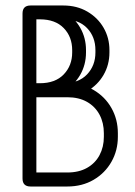

<svg xmlns="http://www.w3.org/2000/svg" viewBox="-20 -679 493 699"><path d="M91.2 0Q62 0 62 -29.2V-629.8Q62 -659 91.2 -659H210.5Q259.8 -659 297.8 -636.9Q335.8 -614.8 357.1 -578Q378.4 -541.2 378.4 -496.6V-488Q378.4 -443.4 357.2 -406.6Q336.1 -369.9 298.1 -347.4Q260.1 -325 210.5 -325H87.5V-376H224.9Q279.1 -376 320.8 -351.4Q362.5 -326.8 385.8 -285.6Q409.1 -244.4 409.1 -194.1V-180.9Q409.1 -131.2 385.8 -90.1Q362.5 -48.9 320.8 -24.4Q279.1 0 224.9 0ZM224.9 -51Q267 -51 296.8 -67.8Q326.6 -84.5 342.4 -114.2Q358.1 -143.9 358.1 -180.9V-194.1Q358.1 -231.8 342.4 -261.4Q326.6 -291.1 296.8 -308.1Q267 -325 224.9 -325H87.5V-376H210.5Q266.5 -376 296.9 -408.1Q327.4 -440.2 327.4 -488V-496.6Q327.4 -545 296.9 -576.8Q266.5 -608.6 210.5 -608.6H112.4V-51ZM125.2 -608.6Q114.5 -608.6 107.1 -616.2Q99.8 -623.8 99.8 -634.1Q99.8 -644.2 107.1 -651.6Q114.5 -659 125.2 -659Q174.9 -659 212.9 -636.9Q250.9 -614.8 272 -578Q293.1 -541.2 293.1 -496.6V-488Q293.1 -443.4 272 -406.6Q250.9 -369.9 212.9 -347.4Q174.9 -325 125.2 -325Q114.5 -325 107.1 -332.4Q99.8 -339.8 99.8 -350.5Q99.8 -361.2 107.1 -368.6Q114.5 -376 125.2 -376Q181.2 -376 212 -408.1Q242.8 -440.2 242.8 -488V-496.6Q242.8 -545 212 -576.8Q181.2 -608.6 125.2 -608.6Z"/></svg>

Font: Libertine-Super Thin
Style: Regular
Weight: 100
Designer: Bastien Sozeau
Foundry: NBR — Bastien Sozeau
Version: Version 2.003;gftools[0.9.33]